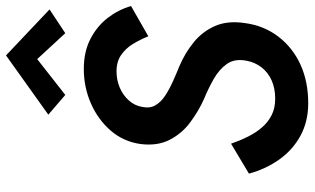

<svg xmlns="http://www.w3.org/2000/svg" viewBox="-218 -786 1019 622"><g transform="rotate(-90 291.0 -475.5)"><path d="M136 -236 39 -178Q54 -123 85 -79.5Q116 -36 162 -11Q208 14 267 14Q337 14 392 -11Q447 -36 483 -83Q519 -130 527 -193Q535 -248 517 -288.5Q499 -329 464.5 -357Q430 -385 388 -403Q363 -413 337.5 -424.5Q312 -436 291.5 -449.5Q271 -463 260.5 -481Q250 -499 255 -523Q259 -548 276 -567Q293 -586 317.5 -596.5Q342 -607 370 -607Q402 -607 423.5 -592Q445 -577 459 -554Q473 -531 484 -504L582 -560Q570 -601 543.5 -635.5Q517 -670 475.5 -691.5Q434 -713 378 -713Q319 -713 266.5 -690Q214 -667 178.5 -626Q143 -585 135 -530Q128 -475 148.5 -435Q169 -395 205.5 -368Q242 -341 280 -324Q314 -310 345 -292.5Q376 -275 394 -250Q412 -225 405 -187Q400 -159 383.5 -137.5Q367 -116 341 -104.5Q315 -93 282 -93Q251 -93 228.5 -104.5Q206 -116 189 -135.5Q172 -155 159 -181Q146 -207 136 -236ZM410 -864 494 -773 571 -824 422 -965 230 -828 294 -773Z"/></g></svg>

Font: Jost Medium
Style: Italic
Weight: 500
Italic angle: -5°
Version: Version 3.710